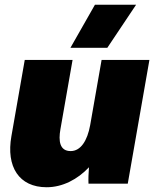

<svg xmlns="http://www.w3.org/2000/svg" viewBox="-20 -772 648 807"><path d="M176 15C243 15 306 -18 354 -69C352 -46 351 -18 352 0H517L608 -520H407L359 -246C347 -180 319 -137 277 -137C231 -137 225 -179 234 -229L285 -520H84L28 -200C5 -71 60 15 176 15ZM431 -571 552 -752H379L276 -571Z"/></svg>

Font: Fixel Text 20240404 Black
Style: Italic
Weight: 900
Width: 4
Italic angle: -10°
Designer: AlfaBravo + MacPaw
Foundry: Kyrylo Tkachov, Marchela Mozhyna, Serhii Makarenko, Maria Weinstein, Zakhar Kryvoshyya
Version: Version 1.211;Glyphs 3.2 (3225)